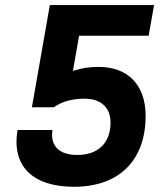

<svg xmlns="http://www.w3.org/2000/svg" viewBox="-20 -713 626 743"><path d="M266.6 9.8C440.4 9.8 543.5 -91.8 543.5 -264.6C543.5 -383.3 476.1 -454.1 361.8 -454.1C328.1 -454.1 297.4 -450.2 262.2 -438.5L286.1 -574.7H555.2L576.2 -693.4H172.9L103.5 -297.9H188.5C217.8 -319.3 258.3 -331.1 307.1 -331.1C370.6 -331.1 407.7 -296.9 407.7 -238.8C407.7 -159.7 359.9 -113.3 278.8 -113.3C208.5 -113.3 173.3 -149.4 183.1 -210H47.9C24.4 -71.8 104.5 9.8 266.6 9.8Z"/></svg>

Font: Cascadia Mono PL
Style: Bold Italic
Weight: 700
Italic angle: -10°
Monospace: yes
Designer: Aaron Bell
Foundry: Saja Typeworks
Version: Version 2404.023